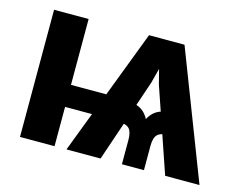

<svg xmlns="http://www.w3.org/2000/svg" viewBox="-80 -658 987 781"><g transform="rotate(15 413.5 -268.0)"><path d="M669.9 0 549.3 -351.6 502.4 -535.6H607.9L814.5 0ZM58.6 0V-535.6H204.1V0ZM132.8 -165.5V-258.3H406.7V-165.5ZM487.8 0V-102.1Q487.8 -136.2 475.1 -149.7Q462.4 -163.1 428.7 -164.1V-257.3Q460.9 -257.3 489.5 -245.6Q518.1 -233.9 534.2 -202.6Q550.8 -233.9 579.3 -245.6Q607.9 -257.3 639.6 -257.3V-164.1Q606.9 -163.1 593.8 -149.7Q580.6 -136.2 580.6 -102.1V0ZM254.4 0 458.5 -535.6H565.4L517.1 -351.1L397.9 0Z"/></g></svg>

Font: Inter 20pt
Style: Bold
Weight: 700
Version: Version 4.001;git-66647c0bb